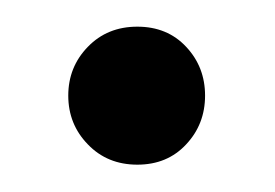

<svg xmlns="http://www.w3.org/2000/svg" viewBox="-20 -435 206 144"><path d="M31.2 -363.3Q31.2 -384.8 45.9 -399.9Q60.5 -415 83 -415Q105.5 -415 119.6 -399.9Q133.8 -384.8 133.8 -363.3Q133.8 -341.8 119.6 -326.7Q105.5 -311.5 83 -311.5Q60.5 -311.5 45.9 -326.7Q31.2 -341.8 31.2 -363.3Z"/></svg>

Font: Uchen
Style: Regular
Weight: 400
Designer: Christopher J. Fynn
Foundry: Christopher J. Fynn for DDC
Version: Version 1.000 preliminary